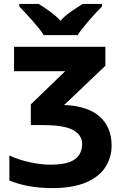

<svg xmlns="http://www.w3.org/2000/svg" viewBox="-20 -954 631 984"><path d="M520 -714V-617L309 -416Q430 -411 491 -356.5Q552 -302 552 -208Q552 -146 519.5 -96.5Q487 -47 419.5 -18.5Q352 10 248 10Q122 10 28 -29V-157Q78 -134 135 -122Q192 -110 239 -110Q301 -110 336.5 -123.5Q372 -137 386.5 -161.5Q401 -186 401 -217Q401 -261 355.5 -287Q310 -313 198 -313H138V-419L314 -589H52V-714ZM79 -934H178Q204 -918 234 -896.5Q264 -875 290 -848Q315 -875 346.5 -896.5Q378 -918 404 -934H503V-921Q490 -908 472.5 -889.5Q455 -871 437.5 -850.5Q420 -830 404 -810Q388 -790 378 -774H204Q194 -791 178 -810.5Q162 -830 144.5 -850Q127 -870 109.5 -888.5Q92 -907 79 -921Z"/></svg>

Font: BC Sans
Style: Bold
Weight: 700
Designer: Monotype Design Team
Province of B.C.
Foundry: Monotype Imaging Inc.
Version: Version 2.000;GOOG;noto-source:20170915:90ef993387c0